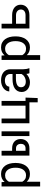

<svg xmlns="http://www.w3.org/2000/svg" viewBox="1410 -1988 781 3641"><g transform="rotate(-90 1800.5 -167.5)"><path d="M530.8 -258.3Q530.8 -201.7 517.1 -152.6Q503.4 -103.5 477.1 -67.4Q450.7 -31.2 411.9 -10.7Q373 9.8 323.2 9.8Q274.9 9.8 238 -5.9Q201.2 -21.5 174.8 -50.8V203.1H84.5V-528.3H167L171.4 -470.7Q197.8 -503.4 235.1 -520.8Q272.5 -538.1 321.8 -538.1Q372.6 -538.1 411.6 -518.1Q450.7 -498 477.1 -462.4Q503.4 -426.8 517.1 -377.2Q530.8 -327.6 530.8 -268.6ZM440.4 -268.6Q440.4 -307.1 431.9 -342Q423.3 -377 405.5 -403.6Q387.7 -430.2 360.4 -445.8Q333 -461.4 294.9 -461.4Q251.5 -461.4 221.9 -441.2Q192.4 -420.9 174.8 -389.2V-134.8Q192.4 -103.5 221.7 -83.7Q251 -64 295.9 -64Q333.5 -64 360.8 -79.8Q388.2 -95.7 405.8 -122.6Q423.3 -149.4 431.9 -184.6Q440.4 -219.7 440.4 -258.3Z M760.7 -328.1H809.1Q851.6 -328.1 884.5 -315.9Q917.5 -303.7 939.7 -282Q961.9 -260.3 973.4 -230.5Q984.9 -200.7 984.9 -166Q984.9 -131.3 973.4 -101.1Q961.9 -70.8 939.7 -48.3Q917.5 -25.9 884.8 -12.9Q852.1 0 809.1 0H670.4V-528.3H760.7ZM1130.9 0H1040.5V-528.3H1130.9ZM760.7 -254.4V-73.7H809.1Q832 -73.7 848.1 -81.3Q864.3 -88.9 874.3 -101.3Q884.3 -113.8 888.9 -129.6Q893.6 -145.5 893.6 -162.6Q893.6 -178.7 888.9 -195.1Q884.3 -211.4 874.3 -224.6Q864.3 -237.8 848.1 -246.1Q832 -254.4 809.1 -254.4Z M1283.2 -528.3H1373.5V-73.7H1616.7V-528.3H1707.5V-73.7H1770.5L1761.7 156.7H1680.7V0H1283.2Z M2232.4 0Q2227.1 -10.3 2223.9 -25.6Q2220.7 -41 2219.2 -57.6Q2205.6 -43.9 2188.7 -31.7Q2171.9 -19.5 2151.6 -10.3Q2131.3 -1 2108.4 4.4Q2085.4 9.8 2059.6 9.8Q2017.6 9.8 1983.6 -2.4Q1949.7 -14.6 1926 -35.4Q1902.3 -56.2 1889.4 -84.7Q1876.5 -113.3 1876.5 -146.5Q1876.5 -189.9 1893.8 -222.7Q1911.1 -255.4 1942.9 -277.1Q1974.6 -298.8 2019.3 -309.6Q2064 -320.3 2119.1 -320.3H2217.8V-361.8Q2217.8 -385.7 2209 -404.8Q2200.2 -423.8 2184.1 -437.3Q2168 -450.7 2144.8 -458Q2121.6 -465.3 2092.8 -465.3Q2065.9 -465.3 2044.7 -458.5Q2023.4 -451.7 2008.8 -440.4Q1994.1 -429.2 1986.1 -413.8Q1978 -398.4 1978 -381.8H1887.2Q1887.7 -410.6 1902.1 -438.5Q1916.5 -466.3 1943.6 -488.5Q1970.7 -510.7 2009.5 -524.4Q2048.3 -538.1 2097.7 -538.1Q2142.6 -538.1 2181.2 -527.1Q2219.7 -516.1 2247.8 -493.9Q2275.9 -471.7 2292 -438.5Q2308.1 -405.3 2308.1 -360.8V-115.2Q2308.1 -88.9 2313 -59.3Q2317.9 -29.8 2326.7 -7.8V0ZM2072.8 -68.8Q2099.1 -68.8 2122.1 -75.7Q2145 -82.5 2163.8 -93.8Q2182.6 -105 2196.3 -119.4Q2210 -133.8 2217.8 -149.4V-256.3H2133.8Q2054.7 -256.3 2010.7 -232.9Q1966.8 -209.5 1966.8 -159.2Q1966.8 -139.6 1973.4 -123Q1980 -106.4 1993.2 -94.5Q2006.3 -82.5 2026.4 -75.7Q2046.4 -68.8 2072.8 -68.8Z M2931.2 -258.3Q2931.2 -201.7 2917.5 -152.6Q2903.8 -103.5 2877.4 -67.4Q2851.1 -31.2 2812.3 -10.7Q2773.4 9.8 2723.6 9.8Q2675.3 9.8 2638.4 -5.9Q2601.6 -21.5 2575.2 -50.8V203.1H2484.9V-528.3H2567.4L2571.8 -470.7Q2598.1 -503.4 2635.5 -520.8Q2672.9 -538.1 2722.2 -538.1Q2772.9 -538.1 2812 -518.1Q2851.1 -498 2877.4 -462.4Q2903.8 -426.8 2917.5 -377.2Q2931.2 -327.6 2931.2 -268.6ZM2840.8 -268.6Q2840.8 -307.1 2832.3 -342Q2823.7 -377 2805.9 -403.6Q2788.1 -430.2 2760.7 -445.8Q2733.4 -461.4 2695.3 -461.4Q2651.9 -461.4 2622.3 -441.2Q2592.8 -420.9 2575.2 -389.2V-134.8Q2592.8 -103.5 2622.1 -83.7Q2651.4 -64 2696.3 -64Q2733.9 -64 2761.2 -79.8Q2788.6 -95.7 2806.2 -122.6Q2823.7 -149.4 2832.3 -184.6Q2840.8 -219.7 2840.8 -258.3Z M3171.4 -328.1H3333Q3380.4 -328.1 3417.2 -316.2Q3454.1 -304.2 3479.5 -282.7Q3504.9 -261.2 3518.3 -231.4Q3531.7 -201.7 3531.7 -166Q3531.7 -130.9 3518.6 -100.3Q3505.4 -69.8 3480 -47.6Q3454.6 -25.4 3417.5 -12.7Q3380.4 0 3333 0H3081.1V-528.3H3171.4ZM3171.4 -254.4V-73.7H3333Q3361.3 -73.7 3381.8 -81.1Q3402.3 -88.4 3415.5 -100.6Q3428.7 -112.8 3434.8 -128.9Q3440.9 -145 3440.9 -162.6Q3440.9 -179.7 3434.6 -196Q3428.2 -212.4 3415 -225.3Q3401.9 -238.3 3381.6 -246.3Q3361.3 -254.4 3333 -254.4Z"/></g></svg>

Font: Roboto Mono
Style: Regular
Weight: 400
Designer: Google
Version: Version 2.000985; 2015; ttfautohint (v1.3)